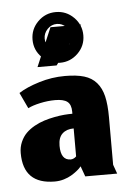

<svg xmlns="http://www.w3.org/2000/svg" viewBox="-42 -507 363 547"><g transform="rotate(-5 139.5 -233.5)"><path d="M72.3 -322H127L206.7 -432H119ZM137.7 -363Q122 -363 110.8 -374.2Q99.7 -385.3 99.7 -401Q99.7 -416.3 110.8 -428Q122 -439.7 137.7 -439.7Q153 -439.7 164.3 -428Q175.7 -416.3 175.7 -401Q175.7 -385.7 164.7 -374.3Q153.7 -363 137.7 -363ZM86.5 -349.8Q108 -328.7 137.7 -328.7Q167.3 -328.7 188.8 -349.8Q210.3 -371 210.3 -401Q210.3 -431 189 -452.3Q167.7 -473.7 137.7 -473.7Q107.7 -473.7 86.3 -452.3Q65 -431 65 -401Q65 -371 86.5 -349.8ZM170 -29.7 180.7 0H272L262.7 -26V-161.7Q262.7 -198.3 257 -222.2Q251.3 -246 237.8 -261.5Q224.3 -277 202.7 -283.5Q181 -290 147.7 -290Q110 -290 73.7 -278.8Q37.3 -267.7 14.7 -253L36 -207.7Q48.7 -214.3 71 -219.2Q93.3 -224 114 -224Q138 -224 148.8 -215.7Q159.7 -207.3 159.7 -187V-181Q148.3 -181 136 -180Q123.7 -179 108 -176Q92.3 -173 78.2 -168.5Q64 -164 50 -156.2Q36 -148.3 26 -138.3Q16 -128.3 9.7 -113.8Q3.3 -99.3 3.3 -82Q3.3 7 93.3 7Q106.7 7 119.3 3.2Q132 -0.7 140.8 -6Q149.7 -11.3 156.5 -16.7Q163.3 -22 166.7 -26ZM143.7 -51.7Q115.3 -51.7 115.3 -93.3Q115.3 -116.7 127.3 -127.8Q139.3 -139 159.7 -139V-59Q159.7 -59 157.7 -57.2Q155.7 -55.3 151.8 -53.5Q148 -51.7 143.7 -51.7Z"/></g></svg>

Font: Jomhuria
Style: Regular
Weight: 400
Designer: Arabic design by Kourosh Beigpour, Latin design by Eben Sorkin, engineering by Lasse Fister and Khaled Hosney
Version: Version 1.0000